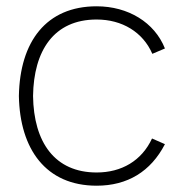

<svg xmlns="http://www.w3.org/2000/svg" viewBox="-20 -575 579 610"><path d="M287 15C385 15 459 -30 504 -117L463 -135C430 -64 366 -27 287 -27C154 -27 87 -123 85 -270C87 -414 151 -513 287 -513C368 -513 434 -473 464 -404L504 -421C471 -504 387 -555 287 -555C127 -555 43 -443 40 -270C43 -101 126 15 287 15Z"/></svg>

Font: Hauora ExtraLight
Style: Regular
Weight: 200
Designer: Mikhail Sharanda
Foundry: WCYS & Co.
Version: Version 1.010